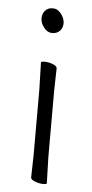

<svg xmlns="http://www.w3.org/2000/svg" viewBox="-52 -725 366 762"><g transform="rotate(5 131.5 -344.0)"><path d="M100 -613Q86 -631 86 -649.5Q86 -668 97 -680.5Q108 -693 127.5 -693Q147 -693 161 -674.5Q175 -656 175 -637.5Q175 -619 163.5 -607Q152 -595 133 -595Q114 -595 100 -613ZM100 -17 102 -105V-368L99 -475Q99 -479 114 -479Q129 -479 146 -472.5Q163 -466 163 -457L161 -368V-105L164 1Q164 5 149.5 5Q135 5 117.5 -1.5Q100 -8 100 -17Z"/></g></svg>

Font: LXGW WenKai Light
Style: Regular
Weight: 300
Designer: LXGW / Fontworks Inc.
Foundry: LXGW / Fontworks Inc.
Version: Version 1.501; October 10, 2024